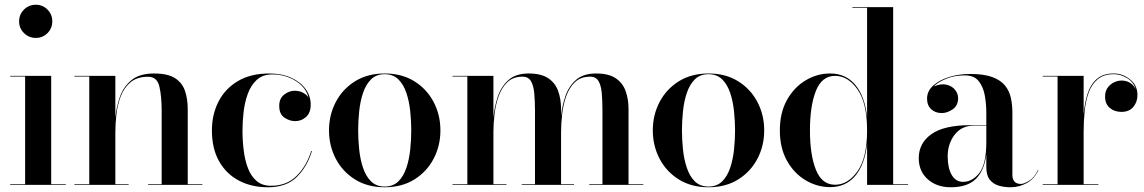

<svg xmlns="http://www.w3.org/2000/svg" viewBox="-20 -780 4826 810"><path d="M60.6 -690Q60.6 -719.2 81.2 -739.6Q101.8 -760 131 -760Q160.2 -760 180.4 -739.6Q200.6 -719.2 200.6 -690Q200.6 -660.8 180.4 -640.4Q160.2 -620 131 -620Q101.8 -620 81.2 -640.4Q60.6 -660.8 60.6 -690ZM23 -3H86V-457H23V-460H196V-3H257.6V0H23Z M294 -3H356.6V-457H294V-460H466.6V-283.9Q470.8 -328.1 485.7 -371Q500.6 -413.9 534.7 -441.9Q568.8 -470 630 -470Q687.5 -470 718.2 -450.4Q748.9 -430.8 760.4 -396.6Q772 -362.5 772 -319V-3H833.6V0H605V-3H662V-312Q662 -375 652.2 -415.6Q642.5 -456.2 604.8 -456.2Q558.4 -456.2 530.8 -433Q503.1 -409.8 489.3 -373.5Q475.5 -337.2 471.1 -297.1Q466.6 -256.9 466.6 -223V-3H522.6V0H294Z M1281.6 -367.2Q1271.1 -411.8 1227.1 -438.9Q1183 -466 1128.8 -466Q1087.9 -466 1062.9 -442.8Q1038 -419.6 1025 -383.2Q1012 -346.9 1007.5 -306.1Q1003 -265.2 1003 -230Q1003 -187.2 1008.1 -145.7Q1013.1 -104.1 1026.1 -70.4Q1039 -36.6 1062.6 -16.4Q1086.2 3.8 1123.4 3.8Q1189.1 3.8 1231.1 -37.8Q1273 -79.2 1293 -143H1296Q1276.5 -77.8 1232.6 -33.9Q1188.8 10 1110 10Q1041.5 10 988.2 -17.9Q934.9 -45.9 904.4 -99.4Q874 -153 874 -230Q874 -297 901.8 -351.4Q929.6 -405.9 983.6 -437.9Q1037.5 -470 1116 -470Q1168 -470 1207.4 -452.5Q1246.8 -435 1268.8 -405.1Q1290.8 -375.2 1290.8 -338.2Q1290.8 -304.5 1271.4 -286.8Q1252 -269 1225 -269Q1201.8 -269 1179.9 -283.7Q1158 -298.4 1158 -333.8Q1158 -364.5 1178.9 -380.9Q1199.8 -397.2 1223 -397.2Q1244.2 -397.2 1260.6 -387.6Q1277 -378 1281.6 -367.2Z M1368 -230Q1368 -295 1396.6 -349.6Q1425.1 -404.1 1477.8 -437.1Q1530.5 -470 1603 -470Q1675.5 -470 1728.2 -437.1Q1780.9 -404.1 1809.4 -349.6Q1838 -295 1838 -230Q1838 -165 1809.4 -110.4Q1780.9 -55.9 1728.2 -22.9Q1675.5 10 1603 10Q1530.5 10 1477.8 -22.9Q1425.1 -55.9 1396.6 -110.4Q1368 -165 1368 -230ZM1491 -230Q1491 -191 1495.3 -149.5Q1499.6 -108 1511.4 -72.5Q1523.1 -37 1545.2 -15Q1567.4 7 1603 7Q1638.6 7 1660.8 -15Q1682.9 -37 1694.6 -72.5Q1706.4 -108 1710.7 -149.5Q1715 -191 1715 -230Q1715 -269 1710.7 -310.5Q1706.4 -352 1694.6 -387.5Q1682.9 -423 1660.8 -445Q1638.6 -467 1603 -467Q1567.4 -467 1545.2 -445Q1523.1 -423 1511.4 -387.5Q1499.6 -352 1495.3 -310.5Q1491 -269 1491 -230Z M1889 -3H1951.6V-457H1889V-460H2061.6V-283.9Q2065.6 -328.1 2079.6 -371Q2093.6 -413.9 2124.6 -441.9Q2155.6 -470 2210.8 -470Q2262.5 -470 2292.2 -450.4Q2322 -430.8 2334.5 -396.6Q2347 -362.5 2347 -319V-289.6Q2351.2 -333.1 2365.3 -374.6Q2379.4 -416 2410.1 -443Q2440.9 -470 2495.2 -470Q2547 -470 2576.8 -450.4Q2606.5 -430.8 2619.1 -396.6Q2631.6 -362.5 2631.6 -319V-3H2694V0H2465.8V-3H2521.6V-312Q2521.6 -354 2518.8 -386.7Q2515.9 -419.4 2504.9 -438Q2494 -456.6 2469.8 -456.6Q2430.2 -456.6 2406 -433.8Q2381.8 -410.9 2368.9 -374.8Q2356.1 -338.8 2351.6 -298.4Q2347 -258 2347 -223V-3H2401.8V0H2181.2V-3H2237V-312Q2237 -354 2233.9 -386.7Q2230.9 -419.4 2219.8 -438Q2208.6 -456.6 2184.4 -456.6Q2145.2 -456.6 2121 -433.8Q2096.8 -410.9 2083.9 -374.8Q2071 -338.8 2066.3 -298.4Q2061.6 -258 2061.6 -223V-3H2116.8V0H1889Z M2734 -230Q2734 -295 2762.6 -349.6Q2791.1 -404.1 2843.8 -437.1Q2896.5 -470 2969 -470Q3041.5 -470 3094.2 -437.1Q3146.9 -404.1 3175.4 -349.6Q3204 -295 3204 -230Q3204 -165 3175.4 -110.4Q3146.9 -55.9 3094.2 -22.9Q3041.5 10 2969 10Q2896.5 10 2843.8 -22.9Q2791.1 -55.9 2762.6 -110.4Q2734 -165 2734 -230ZM2857 -230Q2857 -191 2861.3 -149.5Q2865.6 -108 2877.4 -72.5Q2889.1 -37 2911.2 -15Q2933.4 7 2969 7Q3004.6 7 3026.8 -15Q3048.9 -37 3060.6 -72.5Q3072.4 -108 3076.7 -149.5Q3081 -191 3081 -230Q3081 -269 3076.7 -310.5Q3072.4 -352 3060.6 -387.5Q3048.9 -423 3026.8 -445Q3004.6 -467 2969 -467Q2933.4 -467 2911.2 -445Q2889.1 -423 2877.4 -387.5Q2865.6 -352 2861.3 -310.5Q2857 -269 2857 -230Z M3811 -3V0H3638V-173.1Q3628.2 -85.5 3588.1 -38.1Q3548 9.4 3482 9.4Q3427.5 9.4 3379.1 -19.2Q3330.6 -47.8 3300.3 -101.4Q3270 -155 3270 -230Q3270 -305 3300.3 -358.8Q3330.6 -412.5 3379.1 -441.2Q3427.5 -470 3482 -470Q3548 -470 3588.1 -422.3Q3628.2 -374.6 3638 -287V-747H3576V-750H3748V-3ZM3638 -230Q3638 -345.5 3597.6 -402.8Q3557.2 -460 3503 -460Q3447.5 -460 3422.2 -396.8Q3397 -333.5 3397 -230Q3397 -126.5 3422.2 -63.6Q3447.5 -0.6 3503 -0.6Q3557.2 -0.6 3597.6 -57.6Q3638 -114.5 3638 -230Z M4075 -252H4141V-305Q4141 -340.5 4134.7 -376.8Q4128.4 -413.1 4109 -437.6Q4089.6 -462 4050.6 -462Q4005.1 -462 3970.2 -447.1Q3935.2 -432.2 3919.8 -415.8Q3950.6 -428.1 3973.6 -422.6Q3996.5 -417 4009.2 -401Q4022 -385 4022 -366Q4022 -334.5 3999.1 -318.8Q3976.2 -303 3953 -303Q3926 -303 3908.5 -319.2Q3891 -335.5 3891 -364Q3891 -395.4 3916.7 -418.8Q3942.4 -442.1 3983.9 -455.1Q4025.5 -468 4073 -468Q4131.5 -468 4166.9 -454.7Q4202.4 -441.4 4220.5 -418.4Q4238.6 -395.4 4244.8 -366.1Q4251 -336.9 4251 -305V-42.8Q4251 -4 4287 -4Q4300 -4 4322.2 -17.8Q4344.5 -31.5 4359 -63H4361Q4343.8 -25.5 4311.8 -7.8Q4279.8 10 4243 10Q4216.5 10 4193.2 3.1Q4169.9 -3.8 4155.4 -22.1Q4141 -40.5 4141 -75V-128.5Q4132.5 -60.8 4097.1 -25.4Q4061.6 10 3991 10Q3931.8 10 3893.9 -23.8Q3856 -57.5 3856 -113Q3856 -176 3909.2 -214Q3962.5 -252 4075 -252ZM4042.8 -12.8Q4082 -12.8 4111.5 -50.2Q4141 -87.8 4141 -181V-250H4089Q4036.5 -250 4007.2 -211.4Q3978 -172.8 3978 -120.2Q3978 -71.5 3995 -42.1Q4012 -12.8 4042.8 -12.8Z M4379 -3H4441.6V-457H4379V-460H4551.6V-297.9Q4555.5 -344.5 4567.9 -383.7Q4580.2 -422.9 4606.6 -446.4Q4633 -470 4678.6 -470Q4716.1 -470 4747.4 -445.1Q4778.6 -420.2 4778.6 -379Q4778.6 -350 4761.3 -329Q4744 -308 4711 -308Q4681.8 -308 4661.9 -324.7Q4642 -341.4 4642 -373Q4642 -398.4 4656.9 -415.2Q4671.9 -432 4693.6 -437.8Q4715.4 -443.5 4736.8 -435.8Q4758.2 -428 4771.2 -404.2Q4760.8 -435.6 4733.6 -451.3Q4706.4 -467 4678.6 -467Q4636 -467 4610.6 -445.4Q4585.1 -423.9 4572.4 -388.1Q4559.8 -352.4 4555.7 -309.2Q4551.6 -266.1 4551.6 -223V-3H4614V0H4379Z"/></svg>

Font: Bodoni* 72 Medium
Style: Regular
Weight: 500
Version: Version 1.002; ttfautohint (v0.97) -l 8 -r 50 -G 200 -x 14 -